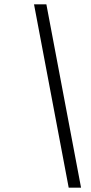

<svg xmlns="http://www.w3.org/2000/svg" viewBox="-20 -757 419 886"><path d="M297 109 137 -737H194L354 109Z"/></svg>

Font: Tomorrow Light
Style: Italic
Weight: 300
Italic angle: -10°
Designer: Tony de Marco, Monica Rizzolli
Foundry: Just in Type
Version: Version 2.002